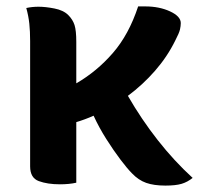

<svg xmlns="http://www.w3.org/2000/svg" viewBox="-20 -569 640 599"><path d="M218 1Q196 6 167 6Q128 6 101 -4Q74 -14 74 -50V-441Q74 -471 71.5 -495Q69 -519 62 -544Q71 -546 80.5 -547Q90 -548 100 -548Q122 -548 150 -542.5Q178 -537 193 -522Q207 -508 212.5 -491Q218 -474 218 -438V-309Q282 -346 332 -403.5Q382 -461 411 -549H433Q477 -549 510.5 -533.5Q544 -518 544 -497Q544 -488 541.5 -477Q539 -466 527 -443Q502 -392 463.5 -348Q425 -304 379 -270Q421 -197 472 -132Q523 -67 581 -14Q565 -1 546.5 4.5Q528 10 496 10Q460 10 436 1.5Q412 -7 392 -28Q377 -43 355.5 -71.5Q334 -100 311.5 -135.5Q289 -171 272 -208Q245 -196 218 -188Z"/></svg>

Font: Recursive Mn Csl St
Style: Bold
Weight: 700
Monospace: yes
Version: Version 1.079;hotconv 1.0.112;makeotfexe 2.5.65598; ttfautoh